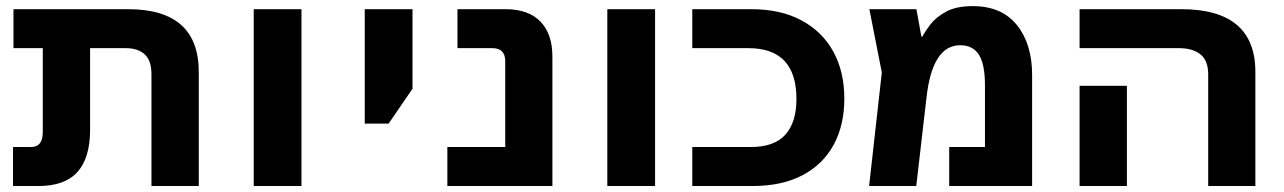

<svg xmlns="http://www.w3.org/2000/svg" viewBox="-20 -620 4281 640"><path d="M108.9 0H23.4V-129.9H83.5Q122.6 -129.9 122.6 -179.7V-459.5H24.9V-589.4H406.7Q642.6 -589.4 642.6 -379.9V0H484.9V-372.1Q484.9 -418.5 462.2 -439Q439.5 -459.5 398.9 -459.5H280.3V-187.5Q280.3 -93.8 238.3 -46.9Q196.3 0 108.9 0Z M984.9 0H825.7V-589.4H984.9Z M1275.4 -208H1195.8V-589.4H1355V-324.2Z M1821.3 0H1471.2V-129.9H1664.1V-416Q1664.1 -459.5 1621.1 -459.5H1504.9V-589.4H1665Q1741.2 -589.4 1781.2 -548.3Q1821.3 -507.3 1821.3 -431.6Z M2163.6 0H2004.4V-589.4H2163.6Z M2488.8 0H2287.6V-129.9H2481.9Q2561 -129.9 2597.9 -171.1Q2634.8 -212.4 2634.8 -290Q2634.8 -459.5 2474.6 -459.5H2287.6V-589.4H2484.4Q2581.5 -589.4 2650.9 -552.5Q2720.2 -515.6 2757.3 -448.7Q2794.4 -381.8 2794.4 -291Q2794.4 -202.6 2758.8 -137.2Q2723.1 -71.8 2655 -35.9Q2586.9 0 2488.8 0Z M3222.7 -599.6Q3318.8 -599.6 3369.6 -536.6Q3420.4 -473.6 3420.4 -370.1V0H3144V-129.9H3263.2V-335.9Q3263.2 -406.2 3242.9 -437.7Q3222.7 -469.2 3180.7 -469.2Q3087.9 -469.2 3068.4 -295.4L3034.2 0H2877L2919.4 -378.4L2877.9 -589.4H3034.7L3051.3 -498H3054.7Q3063 -514.6 3081.3 -538.6Q3099.6 -562.5 3133.5 -581.1Q3167.5 -599.6 3222.7 -599.6Z M4164.6 0H4007.3V-372.1Q4007.3 -418.5 3981.2 -439Q3955.1 -459.5 3909.7 -459.5H3578.6V-589.4H3917.5Q4164.6 -589.4 4164.6 -379.9ZM3736.3 0H3578.6V-334H3736.3Z"/></svg>

Font: Lunasima
Style: Bold
Weight: 700
Designer: The DocRepair Project, Monotype Design Team
Foundry: Google
Version: Version 2.009